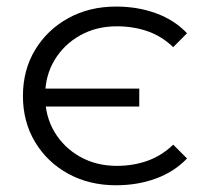

<svg xmlns="http://www.w3.org/2000/svg" viewBox="-20 -551 612 576"><path d="M328 4.8Q247.9 4.8 184.8 -29.7Q121.6 -64.3 85.2 -125Q48.8 -185.7 48.8 -263Q48.8 -340.8 85.2 -401.2Q121.6 -461.6 184.8 -496.5Q247.9 -531.3 328 -531.3Q393.3 -531.3 448.3 -511.1Q503.3 -491 541.1 -451.3L499.6 -409.5Q465.5 -442.4 422.7 -457.3Q379.8 -472.1 330.2 -472.1Q269.2 -472.1 220.5 -444.9Q171.8 -417.7 143.5 -370.6Q115.3 -323.5 115.3 -263Q115.3 -202.5 143.5 -155.1Q171.8 -107.8 220.5 -80.6Q269.2 -53.4 330.2 -53.4Q379.8 -53.4 422.7 -68.7Q465.5 -84.1 499.6 -117L541.1 -75.6Q503.3 -36 448.3 -15.6Q393.3 4.8 328 4.8ZM93 -231.5V-285.2H397.8V-231.5Z"/></svg>

Font: Montserrat Alternates Thin
Style: Regular
Weight: 100
Designer: Julieta Ulanovsky
Foundry: Julieta Ulanovsky
Version: Version 9.000